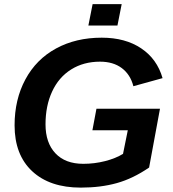

<svg xmlns="http://www.w3.org/2000/svg" viewBox="-20 -876 818 906"><path d="M361.3 9.3Q214.8 9.3 131.8 -68.1Q48.8 -145.5 48.8 -284.7Q48.8 -406.7 99.9 -501.5Q150.9 -596.2 244.4 -647.2Q337.9 -698.2 460 -698.2Q571.3 -698.2 646.2 -647.9Q721.2 -597.7 747.1 -507.3L609.4 -469.2Q595.2 -524.4 554.7 -554.7Q514.2 -585 452.1 -585Q374.5 -585 315.9 -548.3Q257.3 -511.7 226.1 -444.3Q194.8 -377 194.8 -289.1Q194.8 -202.1 241.5 -152.6Q288.1 -103 373 -103Q425.8 -103 475.6 -115.7Q525.4 -128.4 560.5 -149.9L583 -261.2H416L435.1 -362.8H734.9L683.6 -85.4Q607.4 -33.2 531.2 -12Q455.1 9.3 361.3 9.3ZM397 -755.4 417 -856.4H554.2L534.2 -755.4Z"/></svg>

Font: Liberation Sans
Style: Bold Italic
Weight: 700
Italic angle: -12°
Designer: Steve Matteson
Foundry: Ascender Corporation
Version: Version 2.1.5